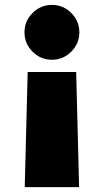

<svg xmlns="http://www.w3.org/2000/svg" viewBox="-20 -564 424 784"><path d="M81 200 93 -270H291L303 200ZM113 -353Q80 -386 80 -432Q80 -478 113 -511Q146 -544 192 -544Q238 -544 271 -511Q304 -478 304 -432Q304 -386 271 -353Q238 -320 192 -320Q146 -320 113 -353Z"/></svg>

Font: Nacelle Black
Style: Regular
Weight: 900
Designer: Sora Sagano
Foundry: Sora Sagano
Version: Version 1.000;FEAKit 1.0